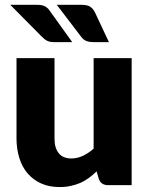

<svg xmlns="http://www.w3.org/2000/svg" viewBox="-20 -756 610 784"><path d="M362.3 -518.6H517.6V0H421.4Q392.1 0 383.3 -25.9L374.5 -56.2Q355.5 -38.1 343.3 -29.8Q325.2 -16.6 309.6 -9.8Q288.6 -1 270 2.9Q249 7.8 223.6 7.8Q180.7 7.8 148.4 -6.8Q116.7 -20.5 92.8 -47.9Q70.3 -74.2 59.1 -110.4Q47.4 -148.4 47.4 -189.5V-518.6H202.6V-189.5Q202.6 -151.4 220.2 -129.9Q237.8 -108.9 271.5 -108.9Q295.9 -108.9 319.3 -120.1Q341.8 -130.9 362.3 -148.9ZM211.9 -736.3H312Q335.9 -736.3 347.7 -729Q359.9 -720.7 367.2 -706.5L424.8 -584H361.8Q344.2 -584 333.5 -588.4Q321.8 -592.3 312 -605ZM22 -736.3H131.8Q144.5 -736.3 151.9 -734.4Q160.2 -732.4 166.5 -728.5Q171.9 -725.1 177.7 -719.2Q179.2 -717.3 182.4 -712.9Q185.5 -708.5 187 -706.5L274.9 -584H202.1Q183.6 -584 173.8 -588.9Q163.6 -593.3 151.9 -605Z"/></svg>

Font: Lato-ExtraBold
Style: Regular
Weight: 500
Designer: Lukasz Dziedzic with Adam Twardoch and Botio Nikoltchev
Foundry: tyPoland Lukasz Dziedzic
Version: ""